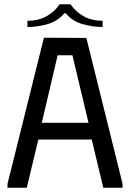

<svg xmlns="http://www.w3.org/2000/svg" viewBox="-20 -876 607 896"><path d="M15 0V-18L185 -700L383 -699L552 -18V0H462L408 -225H159L105 0ZM175 -303H393L318 -618H249ZM258 -856H309Q334 -820 371.5 -799.5Q409 -779 459 -779V-750Q411 -750 363.5 -764Q316 -778 287 -814H280Q251 -778 203.5 -764Q156 -750 108 -750V-779Q159 -779 197 -800Q235 -821 258 -856Z"/></svg>

Font: Phudu Light
Style: Regular
Weight: 400
Version: Version 1.005;gftools[0.9.23]